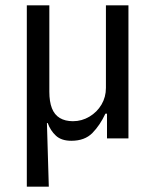

<svg xmlns="http://www.w3.org/2000/svg" viewBox="-20 -516 580 716"><path d="M80 180V-496H164V-174Q164 -137 173.5 -112.5Q183 -88 203 -76Q223 -64 252 -64Q285 -64 313.5 -81Q342 -98 358.5 -126Q375 -154 375 -188V-496H459V0H379V-92H373Q353 -49 324.5 -20Q296 9 246 9Q209 9 188.5 -10Q168 -29 158 -57H155L162 180Z"/></svg>

Font: Nunito Sans 7pt Condensed
Style: Regular
Weight: 400
Width: 3
Designer: Vernon Adams
Foundry: Vernon Adams
Version: Version 3.101;gftools[0.9.27]